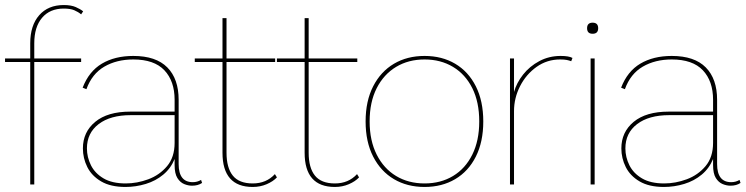

<svg xmlns="http://www.w3.org/2000/svg" viewBox="-20 -732 2959 762"><path d="M302 -500V-486H116V0H100V-486H0V-500H100V-560Q100 -631 135.5 -671.5Q171 -712 233 -712Q262 -712 280.5 -704Q299 -696 310 -687L302 -675Q290 -685 274.5 -691.5Q259 -698 233 -698Q178 -698 147 -661.5Q116 -625 116 -560V-500Z M673 -336Q673 -410 632.5 -453Q592 -496 509 -496Q443 -496 394 -467.5Q345 -439 323 -378L308 -384Q333 -449 384.5 -479.5Q436 -510 509 -510Q599 -510 644 -464.5Q689 -419 689 -336V-81Q689 -9 745 -9Q763 -9 778 -18L782 -6Q766 5 742 5Q727 5 711 -1.5Q695 -8 684 -25.5Q673 -43 673 -77V-101Q658 -64 628 -39Q598 -14 558.5 -2Q519 10 478 10Q419 10 381.5 -12Q344 -34 326.5 -69Q309 -104 309 -143Q309 -208 358 -248.5Q407 -289 497 -289H673ZM479 -4Q524 -4 568.5 -20.5Q613 -37 643 -72.5Q673 -108 673 -165V-275H499Q418 -275 371.5 -239.5Q325 -204 325 -143Q325 -108 341 -76Q357 -44 391 -24Q425 -4 479 -4Z M1071 -41 1079 -28Q1064 -12 1038.5 -1Q1013 10 983 10Q863 10 863 -126V-486H753V-500H863V-660H879V-500H1072V-486H879V-126Q879 -66 904 -35Q929 -4 983 -4Q1037 -4 1071 -41Z M1397 -41 1405 -28Q1390 -12 1364.5 -1Q1339 10 1309 10Q1189 10 1189 -126V-486H1079V-500H1189V-660H1205V-500H1398V-486H1205V-126Q1205 -66 1230 -35Q1255 -4 1309 -4Q1363 -4 1397 -41Z M1665 -510Q1734 -510 1786.5 -479Q1839 -448 1868.5 -389.5Q1898 -331 1898 -250Q1898 -169 1868.5 -110.5Q1839 -52 1786.5 -21Q1734 10 1665 10Q1596 10 1543.5 -21Q1491 -52 1461 -110.5Q1431 -169 1431 -250Q1431 -331 1461 -389.5Q1491 -448 1543.5 -479Q1596 -510 1665 -510ZM1665 -496Q1601 -496 1552 -466.5Q1503 -437 1475 -382Q1447 -327 1447 -250Q1447 -174 1475 -118.5Q1503 -63 1552 -33.5Q1601 -4 1665 -4Q1729 -4 1778 -33.5Q1827 -63 1854.5 -118.5Q1882 -174 1882 -250Q1882 -327 1854.5 -382Q1827 -437 1778 -466.5Q1729 -496 1665 -496Z M2004 0V-500H2020V-367Q2030 -403 2056 -436Q2082 -469 2120.5 -489.5Q2159 -510 2205 -510Q2238 -510 2252 -502L2247 -489Q2239 -492 2229.5 -494Q2220 -496 2203 -496Q2151 -496 2109.5 -466.5Q2068 -437 2044 -390Q2020 -343 2020 -291V0Z M2340 -500V0H2324V-500ZM2332 -642Q2354 -642 2354 -620Q2354 -598 2332 -598Q2310 -598 2310 -620Q2310 -642 2332 -642Z M2810 -336Q2810 -410 2769.5 -453Q2729 -496 2646 -496Q2580 -496 2531 -467.5Q2482 -439 2460 -378L2445 -384Q2470 -449 2521.5 -479.5Q2573 -510 2646 -510Q2736 -510 2781 -464.5Q2826 -419 2826 -336V-81Q2826 -9 2882 -9Q2900 -9 2915 -18L2919 -6Q2903 5 2879 5Q2864 5 2848 -1.5Q2832 -8 2821 -25.5Q2810 -43 2810 -77V-101Q2795 -64 2765 -39Q2735 -14 2695.5 -2Q2656 10 2615 10Q2556 10 2518.5 -12Q2481 -34 2463.5 -69Q2446 -104 2446 -143Q2446 -208 2495 -248.5Q2544 -289 2634 -289H2810ZM2616 -4Q2661 -4 2705.5 -20.5Q2750 -37 2780 -72.5Q2810 -108 2810 -165V-275H2636Q2555 -275 2508.5 -239.5Q2462 -204 2462 -143Q2462 -108 2478 -76Q2494 -44 2528 -24Q2562 -4 2616 -4Z"/></svg>

Font: Prodigy Sans Thin
Style: Regular
Weight: 100
Designer: Wei Huang
Foundry: Wei Huang
Version: Version 1.003; ttfautohint (v1.8.3)